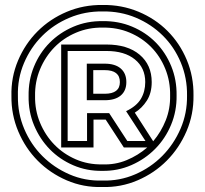

<svg xmlns="http://www.w3.org/2000/svg" viewBox="-20 -736 825 772"><path d="M758 -352Q759 -276 730 -208.5Q701 -141 651 -90.5Q601 -40 533.5 -11Q466 18 391 16Q315 18 248 -11Q181 -40 131.5 -90Q82 -140 53.5 -207.5Q25 -275 26 -350Q24 -425 52.5 -492.5Q81 -560 131 -610Q181 -660 248.5 -688.5Q316 -717 393 -716Q469 -717 536.5 -689Q604 -661 653.5 -611.5Q703 -562 731 -495Q759 -428 758 -352ZM732 -352Q733 -422 707 -484.5Q681 -547 634.5 -593Q588 -639 526 -665Q464 -691 393 -690Q322 -691 259 -664.5Q196 -638 149.5 -591.5Q103 -545 76.5 -482.5Q50 -420 52 -350Q51 -280 77.5 -217.5Q104 -155 150.5 -108.5Q197 -62 259 -35Q321 -8 391 -10Q461 -8 523.5 -35Q586 -62 632.5 -109Q679 -156 706 -218.5Q733 -281 732 -352ZM690 -352Q691 -290 668 -234.5Q645 -179 604 -137.5Q563 -96 508 -72Q453 -48 391 -49Q329 -48 274.5 -71.5Q220 -95 180 -136Q140 -177 117 -232Q94 -287 95 -350Q94 -413 116.5 -468Q139 -523 179.5 -564Q220 -605 275 -628.5Q330 -652 393 -651Q456 -652 511 -629Q566 -606 606 -565.5Q646 -525 668.5 -470Q691 -415 690 -352ZM596 -168Q628 -206 646.5 -252.5Q665 -299 664 -352Q665 -409 644.5 -459.5Q624 -510 587.5 -547Q551 -584 501 -605Q451 -626 393 -625Q336 -626 285.5 -604.5Q235 -583 198.5 -545.5Q162 -508 141 -457.5Q120 -407 121 -350Q120 -293 141 -242.5Q162 -192 198.5 -154.5Q235 -117 284.5 -95.5Q334 -74 391 -75Q443 -73 489 -92Q535 -111 572 -143H478L405 -255H356V-143H226V-557H408Q493 -557 541.5 -516Q590 -475 590 -406Q590 -362 570.5 -331.5Q551 -301 522 -283ZM487 -289Q529 -309 546.5 -338.5Q564 -368 564 -406Q564 -463 522.5 -497Q481 -531 408 -531H252V-169H330V-281H419L492 -169H565ZM329 -333V-480H401Q443 -480 465.5 -460.5Q488 -441 488 -406Q488 -371 465.5 -352Q443 -333 401 -333ZM401 -359Q462 -359 462 -406Q462 -454 401 -454H355V-359Z"/></svg>

Font: CMG Sans Outline
Style: Outline
Weight: 700
Designer: Julieta Ulanovsky
Foundry: Julieta Ulanovsky
Version: Version 7.200